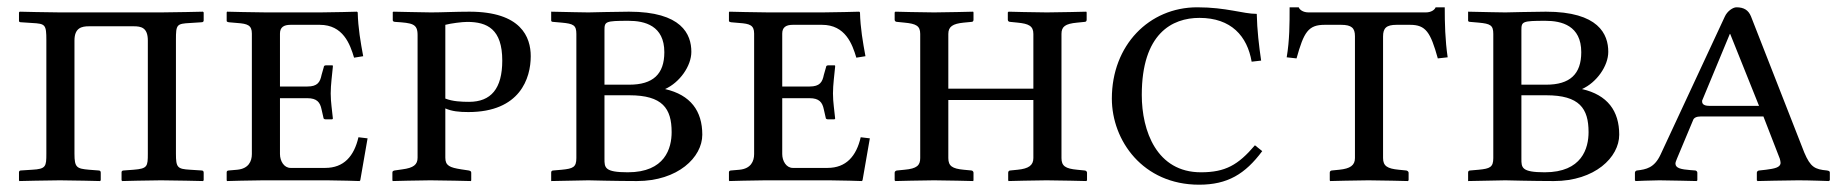

<svg xmlns="http://www.w3.org/2000/svg" viewBox="-20 -494 5035 526"><path d="M107 -384V-73C107 -38 106 -31 68 -29L37 -27C34 -27 32 -25 32 -22V0L33 2C33 2 114 0 144 0C174 0 254 2 254 2L256 0V-21C256 -25 254 -27 250 -27L224 -29C190 -32 184 -35 184 -73V-383C184 -418 204 -422 224 -422H346C366 -422 385 -419 385 -383V-73C385 -38 384 -32 346 -29L319 -27C315 -27 313 -25 313 -22V0L315 2C315 2 391 0 421 0C452 0 536 2 536 2L538 0V-21C538 -25 536 -27 532 -27L501 -29C466 -31 462 -35 462 -73V-385C462 -427 464 -429 501 -431L532 -433C536 -433 538 -435 538 -438V-460L536 -462C536 -462 451 -460 421 -460H145C115 -460 34 -462 34 -462L32 -460V-437C32 -434 34 -433 38 -433L68 -431C104 -429 107 -427 107 -384Z M876 0C906 0 965 2 965 2L967 0L987 -115L962 -118C950 -66 922 -34 871 -34H776C758 -34 747 -53 747 -72V-225H822C848 -225 857 -214 861 -194L866 -172C866 -169 868 -167 873 -167H890L892 -169C890 -192 886 -213 886 -238C886 -262 890 -290 892 -312C892 -314 892 -315 890 -315H873C869 -315 867 -313 867 -310L861 -289C857 -269 850 -257 822 -257H747V-402C747 -419 757 -426 776 -426H856C920 -426 939 -373 950 -336L975 -340C968 -378 961 -417 960 -460L958 -462C958 -462 887 -460 857 -460H710C680 -460 602 -462 602 -462L601 -460V-437C601 -436 601 -434 607 -433L630 -431C658 -429 670 -425 670 -402V-72C670 -52 661 -32 630 -29L607 -27C602 -27 601 -24 601 -22V0L602 2C602 2 671 0 701 0Z M1200 -426C1215 -430 1246 -434 1260 -434C1315 -434 1356 -414 1356 -328C1356 -251 1325 -215 1265 -215C1245 -215 1220 -216 1200 -224ZM1124 -62C1124 -43 1113 -34 1082 -30L1061 -27C1057 -26 1055 -25 1055 -21V0L1056 2C1056 2 1131 0 1159 0C1190 0 1270 2 1270 2L1271 0V-21C1271 -25 1268 -26 1264 -27L1244 -30C1212 -35 1200 -40 1200 -62V-197C1218 -189 1238 -187 1263 -187C1405 -187 1434 -280 1434 -340C1434 -392 1408 -462 1266 -462C1229 -462 1189 -460 1161 -460C1132 -460 1073 -462 1058 -462L1056 -461V-439C1056 -437 1057 -434 1063 -434C1110 -431 1124 -429 1124 -398Z M1636 -411C1636 -435 1638 -437 1702 -437C1746 -437 1800 -424 1800 -351C1800 -291 1769 -262 1704 -262H1636ZM1636 -233H1704C1795 -233 1820 -197 1820 -132C1820 -88 1802 -22 1700 -22C1636 -22 1636 -35 1636 -59ZM1490 -21V2L1592 0C1592 0 1669 2 1725 2C1837 2 1904 -63 1904 -125C1904 -190 1872 -234 1802 -250C1842 -268 1874 -313 1874 -352C1874 -400 1848 -462 1703 -462C1675 -462 1592 -460 1592 -460C1592 -460 1524 -461 1490 -462V-438C1490 -436 1491 -434 1496 -434L1519 -432C1551 -429 1559 -425 1559 -401V-61C1559 -36 1550 -32 1519 -29L1496 -27C1491 -27 1490 -24 1490 -21Z M2252 0C2282 0 2341 2 2341 2L2343 0L2363 -115L2338 -118C2326 -66 2298 -34 2247 -34H2152C2134 -34 2123 -53 2123 -72V-225H2198C2224 -225 2233 -214 2237 -194L2242 -172C2242 -169 2244 -167 2249 -167H2266L2268 -169C2266 -192 2262 -213 2262 -238C2262 -262 2266 -290 2268 -312C2268 -314 2268 -315 2266 -315H2249C2245 -315 2243 -313 2243 -310L2237 -289C2233 -269 2226 -257 2198 -257H2123V-402C2123 -419 2133 -426 2152 -426H2232C2296 -426 2315 -373 2326 -336L2351 -340C2344 -378 2337 -417 2336 -460L2334 -462C2334 -462 2263 -460 2233 -460H2086C2056 -460 1978 -462 1978 -462L1977 -460V-437C1977 -436 1977 -434 1983 -433L2006 -431C2034 -429 2046 -425 2046 -402V-72C2046 -52 2037 -32 2006 -29L1983 -27C1978 -27 1977 -24 1977 -22V0L1978 2C1978 2 2047 0 2077 0Z M2811 -61C2811 -41 2798 -32 2768 -29L2748 -27C2744 -27 2742 -24 2742 -21V0L2743 2C2743 2 2819 0 2847 0C2877 0 2956 2 2956 2L2958 0V-21C2958 -24 2955 -27 2951 -27L2931 -29C2899 -32 2888 -39 2888 -61V-401C2888 -421 2898 -429 2931 -432L2951 -434C2955 -434 2957 -436 2957 -440V-460L2956 -462C2956 -462 2876 -460 2848 -460C2817 -460 2743 -462 2743 -462L2741 -460V-440C2741 -436 2744 -434 2748 -434L2768 -432C2798 -429 2811 -423 2811 -401V-251H2578V-401C2578 -421 2590 -429 2620 -432L2641 -434C2645 -434 2647 -436 2647 -440V-460L2646 -462C2646 -462 2566 -460 2539 -460C2508 -460 2433 -462 2433 -462L2431 -460V-440C2431 -436 2434 -434 2438 -434L2458 -432C2490 -429 2501 -423 2501 -401V-61C2501 -41 2492 -32 2458 -29L2438 -27C2434 -27 2431 -24 2431 -21V0L2433 2C2433 2 2511 0 2539 0C2569 0 2646 2 2646 2L2647 0V-21C2647 -24 2644 -27 2641 -27L2620 -29C2589 -32 2578 -39 2578 -61V-220H2811Z M3265 12C3343 12 3391 -17 3438 -80L3418 -96C3372 -42 3337 -22 3270 -22C3149 -22 3108 -135 3108 -234C3108 -402 3191 -445 3266 -445C3353 -445 3397 -395 3409 -325L3435 -328C3429 -369 3424 -411 3423 -456C3385 -456 3340 -474 3260 -474C3128 -474 3026 -370 3026 -224C3026 -109 3111 12 3265 12Z M3843 -426C3886 -426 3899 -406 3919 -334L3946 -337C3939 -385 3938 -430 3938 -474H3913C3911 -468 3902 -460 3886 -460H3565C3549 -460 3540 -468 3538 -474H3513C3513 -430 3513 -384 3505 -337L3532 -334C3552 -406 3564 -426 3609 -426H3654C3683 -426 3692 -417 3692 -395V-61C3692 -41 3679 -32 3649 -29L3629 -27C3625 -27 3623 -24 3623 -21V0L3624 2C3624 2 3701 0 3729 0C3759 0 3837 2 3837 2L3839 0V-21C3839 -24 3835 -27 3832 -27L3812 -29C3781 -32 3769 -39 3769 -61V-394C3769 -417 3778 -426 3806 -426Z M4148 -411C4148 -435 4150 -437 4214 -437C4258 -437 4312 -424 4312 -351C4312 -291 4281 -262 4216 -262H4148ZM4148 -233H4216C4307 -233 4332 -197 4332 -132C4332 -88 4314 -22 4212 -22C4148 -22 4148 -35 4148 -59ZM4002 -21V2L4104 0C4104 0 4181 2 4237 2C4349 2 4416 -63 4416 -125C4416 -190 4384 -234 4314 -250C4354 -268 4386 -313 4386 -352C4386 -400 4360 -462 4215 -462C4187 -462 4104 -460 4104 -460C4104 -460 4036 -461 4002 -462V-438C4002 -436 4003 -434 4008 -434L4031 -432C4063 -429 4071 -425 4071 -401V-61C4071 -36 4062 -32 4031 -29L4008 -27C4003 -27 4002 -24 4002 -21Z M4618 -164C4620 -171 4627 -175 4640 -175H4811L4856 -59C4857 -55 4858 -51 4858 -48C4858 -35 4841 -32 4818 -29L4800 -27C4796 -27 4793 -24 4793 -21V0L4795 2C4795 2 4879 0 4907 0C4937 0 4990 2 4990 2L4993 0V-21C4993 -24 4992 -26 4985 -27C4952 -30 4940 -36 4923 -76L4777 -449C4770 -466 4758 -474 4737 -474C4728 -474 4712 -464 4705 -448L4529 -70C4512 -34 4490 -30 4465 -27C4462 -27 4459 -24 4459 -21V0L4461 2C4461 2 4506 0 4526 0C4545 0 4628 2 4628 2L4630 0V-21C4630 -24 4627 -27 4624 -27L4611 -28C4586 -30 4570 -33 4570 -46C4570 -49 4572 -54 4574 -59ZM4799 -204H4663C4643 -204 4643 -213 4643 -218L4719 -401H4720Z"/></svg>

Font: Linux Libertine O C
Style: Regular
Weight: 400
Designer: Philipp H. Poll
Foundry: Philipp H. Poll
Version: Version 4.0.3